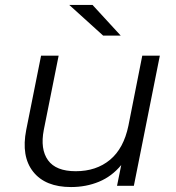

<svg xmlns="http://www.w3.org/2000/svg" viewBox="-20 -751 713 776"><path d="M267 5Q163 5 114 -57Q65 -119 86 -226L146 -526H217L157 -226Q142 -148 174 -103.5Q206 -59 286 -59Q369 -59 424.5 -105Q480 -151 499 -243L555 -526H626L521 0H453L470 -84Q432 -38 380 -16.5Q328 5 267 5ZM397 -607 260 -731H354L468 -607Z"/></svg>

Font: Montserrat
Style: Italic
Weight: 400
Italic angle: -11.3°
Designer: Julieta Ulanovsky
Foundry: Julieta Ulanovsky
Version: Version 9.000; ttfautohint (v1.8.4.7-5d5b)